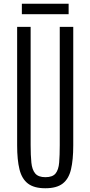

<svg xmlns="http://www.w3.org/2000/svg" viewBox="-20 -1004 487 1034"><path d="M224.1 9.8Q163.6 9.8 130.6 -15.4Q97.7 -40.5 85 -91.6Q72.3 -142.6 72.3 -220.7V-859.4H145V-223.1Q145 -167.5 148.9 -128.7Q152.8 -89.8 169.7 -69.8Q186.5 -49.8 224.6 -49.8Q263.2 -49.8 279.3 -69.8Q295.4 -89.8 298.6 -128.4Q301.8 -167 301.8 -222.7V-859.4H374.5V-220.7Q374.5 -142.6 362.3 -91.6Q350.1 -40.5 317.6 -15.4Q285.2 9.8 224.1 9.8ZM97.7 -927.7V-983.9H349.6V-927.7Z"/></svg>

Font: Antonio Thin
Style: Regular
Weight: 250
Designer: Vernon Adams
Foundry: Vernon Adams
Version: Version 1.002